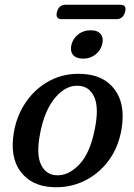

<svg xmlns="http://www.w3.org/2000/svg" viewBox="-20 -781 568 812"><path d="M326 -468.5Q419 -464.5 465.2 -402.2Q511.5 -340 494 -235Q481 -157.5 438.8 -101Q396.5 -44.5 335.2 -15.2Q274 14 203 10.5Q113.5 6.5 67 -55.2Q20.5 -117 39 -223.5Q51.5 -294.5 91 -351.2Q130.5 -408 191 -440Q251.5 -472 326 -468.5ZM215.5 -40Q267 -35.5 314.5 -84.5Q362 -133.5 382 -240.5Q398.5 -326 378.8 -370.2Q359 -414.5 315 -418Q260.5 -423 214.2 -368.8Q168 -314.5 149.5 -216Q133 -130.5 152.5 -87Q172 -43.5 215.5 -40ZM331.5 -533Q301.5 -533 288.5 -549.5Q275.5 -566 282.5 -593Q289.5 -619.5 311.5 -636.2Q333.5 -653 363.5 -653Q393.5 -653 406.2 -636.2Q419 -619.5 412 -593Q405 -566.5 383.2 -549.8Q361.5 -533 331.5 -533ZM221 -730.5Q229 -761 258 -761H488.5Q517.5 -761 509 -730.5Q500.5 -700 472.5 -700H241.5Q213 -700 221 -730.5Z"/></svg>

Font: Fraunces 9pt S050
Style: Italic
Weight: 400
Italic angle: -16°
Version: Version 1.000; ttfautohint (v1.8.3)